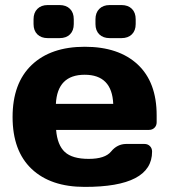

<svg xmlns="http://www.w3.org/2000/svg" viewBox="-20 -730 670 760"><path d="M600.1 -273.9V-246.1Q600.1 -232.9 591.6 -224.4Q583 -215.8 569.8 -215.8H202.1Q207 -155.8 236.6 -128.4Q266.1 -101.1 331.1 -101.1Q396 -101.1 419.9 -130.4Q443.8 -159.7 479 -160.2H551.8Q564.9 -160.2 573.5 -151.6Q582 -143.1 582 -129.9Q582 10.3 314.9 9.8Q180.2 9.8 105 -61.5Q29.8 -132.8 29.8 -266.8Q29.8 -400.9 105.5 -472.9Q181.2 -544.9 315.4 -544.9Q449.7 -544.9 524.9 -474.9Q600.1 -404.8 600.1 -273.9ZM112.8 -634.8V-653.8Q112.8 -679.7 127.9 -694.8Q143.1 -710 168.9 -710H215.8Q241.7 -710 256.8 -695.1Q272 -680.2 272 -653.8V-634.8Q272 -608.9 257.1 -594Q242.2 -579.1 215.8 -579.1H168.9Q143.1 -579.1 127.9 -594Q112.8 -608.9 112.8 -634.8ZM201.2 -318.8H428.2Q423.3 -434.1 315.2 -434.1Q207 -434.1 201.2 -318.8ZM357.9 -634.8V-653.8Q357.9 -679.7 373 -694.8Q388.2 -710 414.1 -710H460.9Q486.8 -710 502 -695.1Q517.1 -680.2 517.1 -653.8V-634.8Q517.1 -608.9 502 -594Q486.8 -579.1 460.9 -579.1H414.1Q388.2 -579.1 373 -594Q357.9 -608.9 357.9 -634.8Z"/></svg>

Font: Days One
Style: Regular
Weight: 400
Designer: Alexander Kalachev, Alexey Maslov, Jovanny Lemonad
Foundry: Alexander Kalachev, Alexey Maslov, Jovanny Lemonad
Version: Version 1.002